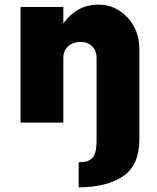

<svg xmlns="http://www.w3.org/2000/svg" viewBox="-20 -530 679 830"><path d="M405 -510Q480 -510 531.2 -454.4Q582.5 -398.8 582.5 -316.2V0V71.2Q582.5 183.8 513.1 231.2Q443.8 278.8 320 280V171.2Q340 171.2 351.2 168.8Q362.5 166.2 375 156.9Q387.5 147.5 392.5 127.5Q397.5 107.5 397.5 73.8V-281.2Q397.5 -311.2 378.1 -330Q358.8 -348.8 328.8 -348.8Q296.2 -348.8 275 -330Q253.8 -311.2 253.8 -281.2V0H68.8V-500H253.8V-428.8Q312.5 -510 405 -510Z"/></svg>

Font: Now Black
Style: Regular
Weight: 900
Designer: Alfredo Marco Pradil
Foundry: Alfredo Marco Pradil
Version: Version 1.002;PS 001.002;hotconv 1.0.88;makeotf.lib2.5.64775